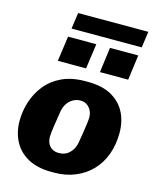

<svg xmlns="http://www.w3.org/2000/svg" viewBox="-129 -960 857 1057"><g transform="rotate(15 300.0 -431.5)"><path d="M268 10Q186 10 132 -20Q78 -50 51.5 -101.5Q25 -153 25 -217Q25 -273 42.5 -327Q60 -381 95.5 -425Q131 -469 186.5 -495Q242 -521 319 -521H334Q415 -521 468.5 -491Q522 -461 548 -410Q574 -359 574 -294Q574 -227 553.5 -171Q533 -115 494.5 -75Q456 -35 402 -12.5Q348 10 281 10ZM279 -101Q316 -101 340 -125Q364 -149 370 -184Q375 -210 379.5 -240Q384 -270 387.5 -295.5Q391 -321 391 -334Q391 -354 382.5 -371.5Q374 -389 358.5 -400Q343 -411 321 -411Q297 -411 277 -399Q257 -387 245 -367.5Q233 -348 229 -324Q221 -274 215 -234Q209 -194 209 -175Q209 -153 217.5 -136Q226 -119 242 -110Q258 -101 279 -101ZM170 -781 183 -873H583L570 -781ZM544 -590H383L402 -733H563ZM304 -590H143L163 -733H324Z"/></g></svg>

Font: Chivo Mono Medium ExtraBold
Style: Italic
Weight: 800
Italic angle: -8.05°
Monospace: yes
Version: Version 1.008